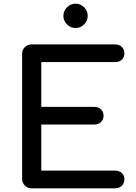

<svg xmlns="http://www.w3.org/2000/svg" viewBox="-20 -1022 740 1042"><path d="M152 0Q130 0 115 -15Q100 -30 100 -52V-729Q100 -752 115 -766.5Q130 -781 152 -781H604Q627 -781 641 -767.5Q655 -754 655 -732Q655 -711 641 -698Q627 -685 604 -685H204V-442H491Q514 -442 528 -428.5Q542 -415 542 -394Q542 -373 528 -359.5Q514 -346 491 -346H204V-96H604Q627 -96 641 -83Q655 -70 655 -49Q655 -27 641 -13.5Q627 0 604 0ZM390 -870Q363 -870 343.5 -889.5Q324 -909 324 -936Q324 -963 343.5 -982.5Q363 -1002 390 -1002Q417 -1002 436.5 -982.5Q456 -963 456 -936Q456 -909 436.5 -889.5Q417 -870 390 -870Z"/></svg>

Font: Comfortaa
Style: Bold
Weight: 700
Designer: Johan Aakerlund
Foundry: Johan Aakerlund
Version: Version 3.104; ttfautohint (v1.8.1.43-b0c9)